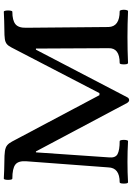

<svg xmlns="http://www.w3.org/2000/svg" viewBox="139 -846 715 1034"><g transform="rotate(-90 497.0 -328.5)"><path d="M475 9Q467 9 460 -2L199 -493H194L167 -101Q163 -65 184.5 -53.5Q206 -42 254 -42Q259 -42 260.5 -30.5Q262 -19 260.5 -8Q259 3 254 3Q199 0 143 0Q87 0 33 3Q28 3 26.5 -8Q25 -19 26.5 -30.5Q28 -42 33 -42Q111 -42 113 -103L146 -545Q149 -588 128 -604Q107 -620 53 -620Q48 -620 46.5 -631.5Q45 -643 46.5 -654.5Q48 -666 53 -666Q74 -665 97.5 -664Q121 -663 143 -663Q180 -663 200.5 -660Q221 -657 232 -648Q243 -639 252 -622L502 -151H513L759 -625Q767 -641 777 -649.5Q787 -658 804.5 -660.5Q822 -663 855 -663Q875 -663 903 -664Q931 -665 951 -666Q956 -666 957.5 -654.5Q959 -643 957.5 -631.5Q956 -620 951 -620Q905 -620 884.5 -603.5Q864 -587 865 -546L869 -102Q871 -42 954 -42Q959 -42 961 -30.5Q963 -19 961 -8Q959 3 954 3Q884 0 815 0Q745 0 676 3Q670 3 668.5 -8Q667 -19 668.5 -30.5Q670 -42 675 -42Q757 -42 755 -102L753 -493H747L491 -2Q486 9 475 9Z"/></g></svg>

Font: Junicode SmExp
Style: Bold
Weight: 700
Width: 6
Designer: Peter S. Baker
Version: Version 2.205; ttfautohint (v1.8.4)